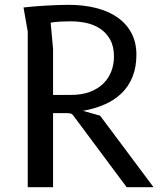

<svg xmlns="http://www.w3.org/2000/svg" viewBox="-20 -776 690 796"><path d="M200 -307V0H95V-645L77.5 -745Q94 -747 117.2 -749Q140.5 -751 165.8 -752.5Q191 -754 216.5 -755Q242 -756 263.5 -756Q326.5 -756 378.5 -742.8Q430.5 -729.5 467.5 -703.5Q504.5 -677.5 525 -638.8Q545.5 -600 545.5 -549.5Q545.5 -497 529.2 -457Q513 -417 483.5 -388.8Q454 -360.5 413.2 -342.8Q372.5 -325 324 -316.5L395 -296.5L616.5 0H505L283.5 -297.5Q278 -304.5 271 -305.8Q264 -307 260 -307ZM200 -573.5V-382.5H274Q319.5 -382.5 353 -395.2Q386.5 -408 408.5 -429.8Q430.5 -451.5 441.5 -480.2Q452.5 -509 452.5 -541.5Q452.5 -584 436.5 -612.2Q420.5 -640.5 395 -657.2Q369.5 -674 338 -680.8Q306.5 -687.5 276 -687.5Q265.5 -687.5 254 -687.2Q242.5 -687 231 -686.5Q219.5 -686 208.8 -684.8Q198 -683.5 190 -682Z"/></svg>

Font: B612
Style: Regular
Weight: 400
Designer: Nicolas Chauveau, Thomas Paillot, Jonathan Favre-Lamarine, Jean-Luc Vinot
Foundry: AIRBUS
Version: Version 1.008